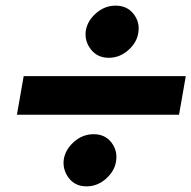

<svg xmlns="http://www.w3.org/2000/svg" viewBox="-20 -667 679 681"><path d="M284 -556Q280 -520 303 -491Q326 -462 366 -462Q405 -462 436 -490Q467 -518 471 -554Q476 -590 453 -618.5Q430 -647 390 -647Q351 -647 320 -619.5Q289 -592 284 -556ZM206 -100Q202 -64 224.5 -35Q247 -6 287 -6Q326 -6 357 -34Q388 -62 392 -98Q397 -134 374.5 -162.5Q352 -191 312 -191Q273 -191 242 -163.5Q211 -136 206 -100ZM40 -260H615L639 -397H64Z"/></svg>

Font: Jost* 700 Bold Italic
Style: Bold Italic
Weight: 700
Italic angle: -10°
Version: Version 3.200; ttfautohint (v0.97) -l 8 -r 50 -G 200 -x 14 -